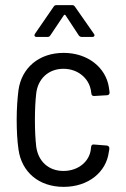

<svg xmlns="http://www.w3.org/2000/svg" viewBox="-20 -720 490 748"><path d="M123 -576H164C169 -576 173 -577 176 -582L229 -661C230 -663 234 -663 235 -661L287 -582C290 -578 294 -576 299 -576H340C345 -576 348 -579 348 -582C348 -584 348 -586 346 -588L272 -694C269 -699 265 -700 260 -700H201C196 -700 192 -699 189 -694L116 -588C112 -582 115 -576 123 -576ZM228 8C325 8 394 -50 404 -128C405 -133 406 -138 406 -142C406 -149 402 -152 396 -153L346 -157C340 -158 336 -155 335 -148C335 -145 334 -143 334 -140C330 -94 288 -54 227 -54C168 -54 128 -93 121 -150C118 -176 116 -211 116 -253C116 -293 118 -329 121 -355C127 -412 168 -452 227 -452C284 -452 324 -415 333 -373C334 -369 335 -366 335 -361C336 -359 336 -357 336 -355C337 -348 341 -346 347 -346L397 -349C403 -349 407 -353 407 -360L404 -381C392 -456 323 -514 228 -514C131 -514 64 -455 52 -369C48 -337 45 -298 45 -254C45 -212 47 -172 52 -138C64 -50 131 8 228 8Z"/></svg>

Font: Barlow Semi Condensed
Style: Regular
Weight: 400
Width: 4
Designer: Jeremy Tribby
Foundry: Tribby Type
Version: Version 1.422;hotconv 1.0.109;makeotfexe 2.5.65596